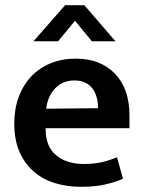

<svg xmlns="http://www.w3.org/2000/svg" viewBox="-20 -710 554 740"><path d="M479 -216H156V-212Q156 -145 196.5 -111.5Q237 -78 303 -78Q342 -78 372.5 -85Q403 -92 431 -104L454 -21Q425 -8 385 1Q345 10 292 10Q239 10 192.5 -4Q146 -18 111 -48Q76 -78 55.5 -124Q35 -170 35 -234Q35 -290 52 -336Q69 -382 100 -415Q131 -448 175 -466Q219 -484 272 -484Q367 -484 423 -426Q479 -368 479 -265ZM358 -293Q358 -314 353 -333.5Q348 -353 337 -368Q326 -383 308.5 -391.5Q291 -400 267 -400Q222 -400 193 -370Q164 -340 158 -291ZM425 -551H334L269 -630L204 -551H109L231 -690H305Z"/></svg>

Font: Mukta Vaani SemiBold
Style: Regular
Weight: 600
Designer: Noopur Datye, Girish Dalvi, Yashodeep Gholap, Pallavi Karambelkar
Foundry: Ek Type
Version: Version 2.538;PS 1.000;hotconv 16.6.51;makeotf.lib2.5.65220;